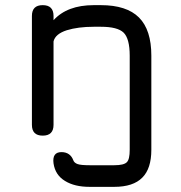

<svg xmlns="http://www.w3.org/2000/svg" viewBox="-20 -527 702 746"><path d="M424 199C424 199 424 199 424 199C473 199 509.5 187 533 163C556.5 139.5 568 103.5 568 55C568 55 568 -311 568 -311C568 -311 568 -311 568 -311C568 -377.5 552 -427 520 -459C488 -491 438.5 -507 372 -507C372 -507 344 -507 344 -507C344 -507 344 -507 344 -507C275.5 -507 223.5 -487.5 188 -448.5C188 -448.5 188 -465 188 -465C188 -465 188 -465 188 -465C188 -493 174 -507 146 -507C146 -507 146 -507 146 -507C118 -507 104 -493 104 -465C104 -465 104 -42 104 -42C104 -42 104 -42 104 -42C104 -14 118 0 146 0C146 0 146 0 146 0C174 0 188 -14 188 -42C188 -42 188 -366 188 -366C188 -366 188 -366 188 -366C192.5 -385.5 210 -400 239.5 -409.5C269 -418.5 304 -423 344 -423C344 -423 372 -423 372 -423C372 -423 372 -423 372 -423C415 -423 444.5 -415.5 460.5 -400C476 -384.5 484 -354.5 484 -311C484 -311 484 55 484 55C484 55 484 55 484 55C484 79.5 480.5 95.5 473 103C465.5 111 449 115 424 115C424 115 328 115 328 115C328 115 328 115 328 115C305.5 115 290 113.5 281.5 110.5C273 107.5 267 102.5 264.5 95C264.5 95 264.5 95 264.5 95C261 85.5 255.5 78 248 72.5C240.5 67 230.5 64 219 64C219 64 219 64 219 64C194.5 64 184 78.5 188 108C188 108 188 108 188 108C192.5 138 207 160.5 232.5 176C257.5 191.5 289.5 199 328 199C328 199 424 199 424 199Z"/></svg>

Font: Jura-Fortis-Bold
Style: Bold
Weight: 500
Designer: Daniel Johnson, Alexei Vanyashin, Mirko Velimirovic
Foundry: Daniel Johnson
Version: ""